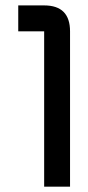

<svg xmlns="http://www.w3.org/2000/svg" viewBox="-20 -704 333 724"><path d="M244.1 -585.9V0H146.5V-585.9H48.8V-683.6H146.5Q244.1 -683.6 244.1 -585.9Z"/></svg>

Font: BabelStone Runic Staveless Rule
Style: Regular
Weight: 400
Designer: Andrew West
Foundry: BabelStone
Version: Version 3.002 March 14, 2022